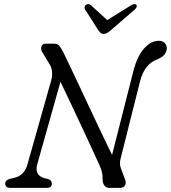

<svg xmlns="http://www.w3.org/2000/svg" viewBox="-20 -912 830 932"><path d="M160 -111.5Q154 -88.5 161.8 -71.8Q169.5 -55 194.5 -47.5L213 -43Q231.5 -37.5 231.5 -20Q231.5 0 207 0H30Q5.5 0 5.5 -21Q5.5 -38 28.5 -44L51.5 -49.5Q74 -54.5 90.2 -71.5Q106.5 -88.5 113 -113L229 -523.5Q234.5 -544 232.5 -564.8Q230.5 -585.5 221 -599.5L187.5 -655Q176.5 -670.5 180.8 -685.2Q185 -700 203 -700H241.5Q259.5 -700 268.5 -689Q277.5 -678 288 -657Q298.5 -635 319.5 -591.2Q340.5 -547.5 367 -490.8Q393.5 -434 422 -373.5Q450.5 -313 477 -257.2Q503.5 -201.5 524 -160L626.5 -563.5Q645.5 -638.5 679 -676.2Q712.5 -714 751 -714Q768.5 -714 779 -704Q789.5 -694 789.5 -677Q789 -642.5 743.5 -624Q712.5 -612.5 691.5 -586.2Q670.5 -560 659 -514L566 -144.5Q562.5 -130.5 562.2 -119.5Q562 -108.5 567 -94.5L586 -44Q594 -24 586.8 -12Q579.5 0 562 0H511Q495.5 0 486.8 -11.5Q478 -23 478 -42.5Q478.5 -60.5 475.2 -75Q472 -89.5 463 -109.5Q451.5 -135 429.8 -182.5Q408 -230 380.8 -288.2Q353.5 -346.5 325.5 -406Q297.5 -465.5 273.5 -515ZM520 -767Q509.5 -758 501.2 -752.8Q493 -747.5 483.5 -747.5Q473.5 -747.5 468 -752.8Q462.5 -758 456 -767L393 -866Q389 -873 391 -879.5Q393 -886 398 -889Q409.5 -896.5 421.5 -886.5L500.5 -814.5L616.5 -886.5Q634 -896.5 641.5 -889Q645 -886 643.5 -879.5Q642 -873 634.5 -866Z"/></svg>

Font: Fraunces 9pt SuperSoft Light
Style: Italic
Weight: 300
Italic angle: -16°
Version: Version 1.000;[b76b70a41]